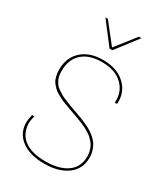

<svg xmlns="http://www.w3.org/2000/svg" viewBox="-216 -986 960 1095"><g transform="rotate(30 264.0 -438.5)"><path d="M257.8 9.8Q165.5 9.8 110.8 -29.8Q56.2 -69.3 53.2 -136.2Q52.2 -157.7 61 -195.8H76.2Q65.9 -156.7 67.9 -138.2Q73.7 -72.3 122.6 -38.6Q171.4 -4.9 257.8 -4.9Q348.6 -4.9 400.4 -41.7Q452.1 -78.6 452.1 -147.9Q452.1 -165 448.5 -180.2Q444.8 -195.3 439.5 -207.5Q434.1 -219.7 424.1 -231.4Q414.1 -243.2 405.3 -251.5Q396.5 -259.8 381.6 -268.8Q366.7 -277.8 355.7 -283.7Q344.7 -289.6 326.7 -296.9Q308.6 -304.2 297.1 -308.6Q285.6 -313 266.1 -319.8Q239.7 -329.1 226.3 -334Q212.9 -338.9 191.2 -347.2Q169.4 -355.5 158.4 -361.3Q147.5 -367.2 131.6 -376.2Q115.7 -385.3 107.7 -393.6Q99.6 -401.9 89.8 -413.3Q80.1 -424.8 75.7 -437Q71.3 -449.2 68.1 -464.8Q64.9 -480.5 64.9 -498Q64.9 -577.1 116.5 -624Q168 -670.9 255.9 -670.9Q348.1 -670.9 401.6 -620.6Q455.1 -570.3 449.2 -493.2H434.1Q439.9 -564.5 391.8 -610.8Q343.8 -657.2 255.9 -657.2Q172.9 -657.2 127 -615.7Q81.1 -574.2 81.1 -499Q81.1 -481.4 83.5 -467Q85.9 -452.6 92.5 -439.9Q99.1 -427.2 106.2 -417.7Q113.3 -408.2 127.2 -398.7Q141.1 -389.2 153.1 -382.1Q165 -375 186.5 -366.2Q208 -357.4 225.3 -350.8Q242.7 -344.2 272 -334Q295.4 -325.7 311 -319.8Q326.7 -314 349.1 -303.7Q371.6 -293.5 386.5 -283.9Q401.4 -274.4 418 -260Q434.6 -245.6 444.1 -230Q453.6 -214.4 460.2 -193.4Q466.8 -172.4 466.8 -148.9Q466.8 -74.7 410.4 -32.5Q354 9.8 257.8 9.8ZM145 -887.2H161.1L263.2 -757.8L365.2 -887.2H381.8L272.9 -745.1H253.9Z"/></g></svg>

Font: Human Sans Thin
Style: Regular
Weight: 100
Designer: Tim Radville
Foundry: Continuum
Version: Version 1.000;FEAKit 1.0